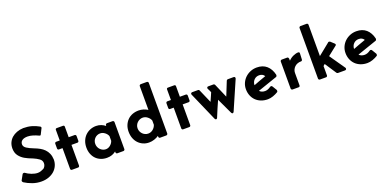

<svg xmlns="http://www.w3.org/2000/svg" viewBox="-4 -1607 5061 2499"><g transform="rotate(-20 2526.0 -358.0)"><path d="M303 -605Q255 -605 228.5 -586Q202 -567 202 -533Q202 -500 238 -476.5Q274 -453 334 -430Q371 -416 405 -397.5Q439 -379 465 -352.5Q491 -326 506.5 -290.5Q522 -255 524 -207Q524 -161 506 -121.5Q488 -82 456 -53.5Q424 -25 378.5 -8.5Q333 8 278 8Q213 8 153.5 -13.5Q94 -35 49 -64Q41 -70 37 -79.5Q33 -89 38 -95L77 -166Q80 -173 90 -175.5Q100 -178 108 -174Q124 -162 144 -151Q164 -140 186 -131.5Q208 -123 229.5 -118.5Q251 -114 270 -114Q293 -114 315 -122Q337 -130 355 -139Q369 -150 378 -167.5Q387 -185 387 -206Q387 -244 354.5 -268Q322 -292 268 -315L269 -314Q212 -335 169.5 -359.5Q127 -384 98 -422Q82 -442 74 -468.5Q66 -495 66 -525Q66 -570 82.5 -606Q99 -642 128 -668Q158 -694 198.5 -709.5Q239 -725 289 -727Q350 -727 402.5 -712.5Q455 -698 506 -669Q513 -664 515 -655Q517 -646 511 -641L512 -643L477 -573V-574Q471 -553 451 -564Q416 -581 377 -593Q338 -605 303 -605Z M785 -578Q805 -578 805 -559V-413H888Q896 -413 901.5 -407Q907 -401 907 -393V-327Q907 -318 901.5 -312.5Q896 -307 888 -307H805V-20Q805 -12 799.5 -6Q794 0 785 0H700Q691 0 686 -6Q681 -12 681 -20V-307H631Q623 -307 617.5 -312.5Q612 -318 612 -327V-393Q612 -401 617.5 -407Q623 -413 631 -413H681V-559Q681 -578 700 -578Z M1413 -414Q1421 -414 1427 -408Q1433 -402 1433 -394V-20Q1433 -12 1427 -6Q1421 0 1413 0H1328Q1320 0 1314.5 -6Q1309 -12 1309 -20V-32Q1286 -13 1255 -1.5Q1224 10 1184 10Q1140 10 1101.5 -5Q1063 -20 1035 -48Q1007 -76 991 -116.5Q975 -157 975 -207Q975 -257 991.5 -298Q1008 -339 1037 -368Q1066 -397 1105 -413Q1144 -429 1188 -429Q1226 -429 1258.5 -416Q1291 -403 1314 -383Q1314 -387 1314.5 -389Q1315 -391 1315 -395Q1315 -401 1321 -407.5Q1327 -414 1335 -414ZM1309 -245Q1298 -275 1268.5 -297.5Q1239 -320 1205 -320Q1184 -320 1165 -312Q1146 -304 1131.5 -289.5Q1117 -275 1108.5 -255.5Q1100 -236 1100 -212Q1100 -189 1108.5 -168.5Q1117 -148 1132 -133Q1147 -118 1166.5 -109Q1186 -100 1207 -100Q1242 -100 1270.5 -124Q1299 -148 1309 -180Z M2006 -741Q2015 -741 2021 -735Q2027 -729 2027 -721V-20Q2027 -12 2021 -6Q2015 0 2006 0H1921Q1913 0 1907.5 -6Q1902 -12 1902 -20V-32Q1876 -14 1840.5 -2Q1805 10 1767 10Q1723 10 1685.5 -6.5Q1648 -23 1620.5 -52Q1593 -81 1577.5 -122Q1562 -163 1562 -213Q1562 -262 1578.5 -302Q1595 -342 1623.5 -370.5Q1652 -399 1691.5 -414Q1731 -429 1778 -429Q1811 -429 1843.5 -419Q1876 -409 1902 -392V-721Q1902 -729 1908 -735Q1914 -741 1922 -741ZM1902 -245Q1891 -276 1861 -299.5Q1831 -323 1795 -323Q1774 -323 1754.5 -314.5Q1735 -306 1720 -291.5Q1705 -277 1696 -257Q1687 -237 1687 -214Q1687 -190 1696 -170Q1705 -150 1720 -135Q1735 -120 1754.5 -111.5Q1774 -103 1795 -103Q1833 -103 1862 -127Q1891 -151 1902 -186Z M2325 -578Q2345 -578 2345 -559V-413H2428Q2436 -413 2441.5 -407Q2447 -401 2447 -393V-327Q2447 -318 2441.5 -312.5Q2436 -307 2428 -307H2345V-20Q2345 -12 2339.5 -6Q2334 0 2325 0H2240Q2231 0 2226 -6Q2221 -12 2221 -20V-307H2171Q2163 -307 2157.5 -312.5Q2152 -318 2152 -327V-393Q2152 -401 2157.5 -407Q2163 -413 2171 -413H2221V-559Q2221 -578 2240 -578Z M3091 -414Q3102 -414 3107 -405Q3112 -396 3108 -386L2935 11Q2928 24 2918 24Q2908 24 2901 11L2799 -206L2754 -104L2706 11Q2700 24 2689.5 24.5Q2679 25 2672 11L2498 -386Q2493 -396 2498.5 -405Q2504 -414 2515 -414H2599Q2603 -414 2608 -410.5Q2613 -407 2615 -402L2697 -214Q2699 -220 2702.5 -226Q2706 -232 2708 -237L2707 -236Q2708 -239 2709 -240.5Q2710 -242 2711 -245Q2720 -266 2729.5 -286.5Q2739 -307 2748 -330L2741 -345L2737 -354L2738 -353L2721 -386Q2717 -396 2721 -405Q2725 -414 2739 -414H2811Q2816 -414 2821.5 -410.5Q2827 -407 2829 -402L2913 -208L2991 -402Q2993 -407 2998.5 -410.5Q3004 -414 3008 -414Z M3561 -64Q3563 -59 3562 -50.5Q3561 -42 3556 -37Q3524 -17 3485.5 -3.5Q3447 10 3412 10Q3361 10 3319 -6.5Q3277 -23 3247.5 -52.5Q3218 -82 3202 -122.5Q3186 -163 3186 -210Q3186 -256 3204 -296Q3222 -336 3253 -365.5Q3284 -395 3325.5 -412Q3367 -429 3414 -429Q3497 -429 3549.5 -383Q3602 -337 3622 -252H3621Q3623 -247 3619.5 -238.5Q3616 -230 3611 -227L3338 -133Q3352 -118 3371.5 -110.5Q3391 -103 3414 -103Q3453 -103 3494 -133Q3500 -137 3509 -136Q3518 -135 3523 -127ZM3299 -218 3309 -222V-215ZM3409 -323Q3367 -323 3339 -295Q3311 -267 3309 -222L3329 -229L3381 -249L3481 -285Q3458 -323 3409 -323Z M4003 -326Q4003 -317 3997 -311.5Q3991 -306 3985 -306Q3958 -307 3934.5 -298Q3911 -289 3894.5 -273Q3878 -257 3868.5 -236Q3859 -215 3859 -192V-20Q3859 -12 3854.5 -6Q3850 0 3841 0H3757Q3748 0 3742 -6Q3736 -12 3736 -20V-394Q3736 -402 3742 -408Q3748 -414 3757 -414H3831Q3840 -414 3844.5 -408.5Q3849 -403 3851 -395L3852 -364Q3881 -395 3919.5 -412Q3958 -429 3988 -429Q3996 -429 4001.5 -425Q4007 -421 4007 -410Z M4262 -169Q4251 -158 4239 -149V-20Q4239 -12 4233.5 -6Q4228 0 4220 0H4136Q4127 0 4121 -6Q4115 -12 4115 -20V-721Q4115 -729 4121 -735Q4127 -741 4136 -741H4220Q4228 -741 4233.5 -735Q4239 -729 4239 -721V-287L4401 -418H4400Q4404 -423 4413 -422.5Q4422 -422 4427 -419L4479 -371H4478Q4485 -366 4484 -357Q4483 -348 4475 -343L4476 -344L4351 -245Q4368 -219 4385.5 -194.5Q4403 -170 4420 -145L4433 -126L4499 -31Q4506 -20 4500.5 -10Q4495 0 4483 0H4384Q4379 0 4374 -3.5Q4369 -7 4367 -9Z M4940 -64Q4942 -59 4941 -50.5Q4940 -42 4935 -37Q4903 -17 4864.5 -3.5Q4826 10 4791 10Q4740 10 4698 -6.5Q4656 -23 4626.5 -52.5Q4597 -82 4581 -122.5Q4565 -163 4565 -210Q4565 -256 4583 -296Q4601 -336 4632 -365.5Q4663 -395 4704.5 -412Q4746 -429 4793 -429Q4876 -429 4928.5 -383Q4981 -337 5001 -252H5000Q5002 -247 4998.5 -238.5Q4995 -230 4990 -227L4717 -133Q4731 -118 4750.5 -110.5Q4770 -103 4793 -103Q4832 -103 4873 -133Q4879 -137 4888 -136Q4897 -135 4902 -127ZM4678 -218 4688 -222V-215ZM4788 -323Q4746 -323 4718 -295Q4690 -267 4688 -222L4708 -229L4760 -249L4860 -285Q4837 -323 4788 -323Z"/></g></svg>

Font: Stadtwerke
Style: Bold
Weight: 700
Designer: Santiago Orozco
Foundry: Typemade
Version: Version 1.003